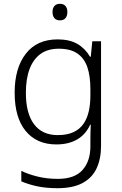

<svg xmlns="http://www.w3.org/2000/svg" viewBox="-20 -749 639 1009"><path d="M283 -542Q346 -542 387 -518Q428 -494 453 -451H457L465 -532H511V17Q511 86 487.5 136Q464 186 413.5 213Q363 240 282 240Q222 240 175.5 230Q129 220 92 204V149Q129 167 178 179Q227 191 284 191Q372 191 413.5 144.5Q455 98 455 20V-11Q455 -32 455.5 -53.5Q456 -75 457 -94H454Q431 -43 386 -16.5Q341 10 276 10Q173 10 115 -60.5Q57 -131 57 -262Q57 -391 115.5 -466.5Q174 -542 283 -542ZM289 -493Q231 -493 193 -465.5Q155 -438 135.5 -386.5Q116 -335 116 -261Q116 -153 159 -96Q202 -39 283 -39Q333 -39 366 -54.5Q399 -70 418.5 -98Q438 -126 446.5 -164Q455 -202 455 -246V-281Q455 -349 439 -396Q423 -443 386.5 -468Q350 -493 289 -493ZM295 -729Q314 -729 324 -717.5Q334 -706 334 -686Q334 -665 324 -653.5Q314 -642 295 -642Q276 -642 266 -653.5Q256 -665 256 -686Q256 -706 266 -717.5Q276 -729 295 -729Z"/></svg>

Font: Noto Sans Georgian Light
Style: Regular
Weight: 300
Version: Version 2.002